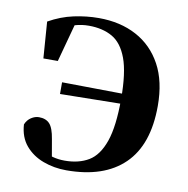

<svg xmlns="http://www.w3.org/2000/svg" viewBox="-68 -619 687 701"><g transform="rotate(10 275.0 -268.0)"><path d="M222.4 16.2Q176.5 16.2 136.3 1.2Q96.2 -13.7 70.2 -44.2Q44.2 -74.8 41.2 -122.1Q48.4 -139.4 62.5 -148.4Q76.6 -157.5 90.9 -157.5Q116.7 -157.5 130.7 -142.4Q144.7 -127.2 151.1 -87L164.9 -7.6L111.1 -45.4Q145.1 -28.8 165.9 -23.1Q186.7 -17.5 210.4 -17.5Q262.6 -17.5 299 -39.3Q335.4 -61.1 355 -117.3Q374.5 -173.5 374.5 -274.6Q374.5 -372.4 355 -424.8Q335.5 -477.3 299.2 -497.7Q263 -518 212.6 -518Q185.8 -518 162.2 -511Q138.7 -503.9 113.8 -487.2L165.4 -528.6L122.8 -371.5H69.3L59.4 -506.5Q104 -531.7 150.9 -541.8Q197.8 -551.9 243.5 -551.9Q323.5 -551.9 383.5 -519.7Q443.6 -487.5 477.2 -425.7Q510.8 -363.9 510.8 -273.1Q510.8 -128.8 436.2 -56.3Q361.7 16.2 222.4 16.2ZM151.6 -254.2V-297.6L438.8 -294.1V-258.7Z"/></g></svg>

Font: Noto Serif SC ExtraLight
Style: Regular
Weight: 200
Designer: Ryoko NISHIZUKA 西塚涼子 (kana & ideographs); Frank Grießhammer (Latin, Greek & Cyrillic); Wenlong ZHANG 张文龙 (bopomofo); San
Foundry: Adobe
Version: Version 2.002-H1;hotconv 1.1.0;makeotfexe 2.6.0